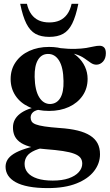

<svg xmlns="http://www.w3.org/2000/svg" viewBox="-20 -710 562 984"><path d="M225 254Q169 254 128 246.2Q87 238.5 60.5 223.8Q34 209 21.2 189Q8.5 169 8.5 144.5Q8.5 125.5 18.2 109Q28 92.5 50.5 78.2Q73 64 111 51.8Q149 39.5 206 29H245.5L246 39Q190 47 159.8 60.2Q129.5 73.5 117.8 91Q106 108.5 106 130Q106 156.5 122.5 175.5Q139 194.5 171 205Q203 215.5 250.5 215.5Q298.5 215.5 332.2 203.8Q366 192 383.8 172Q401.5 152 401.5 128.5Q401.5 110.5 391.8 98.2Q382 86 360.2 77.8Q338.5 69.5 302.5 64Q266.5 58.5 213.5 54.5Q163 50.5 130.2 40.8Q97.5 31 79 16Q60.5 1 53.2 -17.8Q46 -36.5 46.5 -58.5Q47 -99 81.8 -126.5Q116.5 -154 181 -164.5L194 -150Q163.5 -147 150.2 -135.8Q137 -124.5 137 -107.5Q137 -96 142.5 -87.2Q148 -78.5 163.5 -72.5Q179 -66.5 208.5 -62Q238 -57.5 286 -54Q339 -50.5 377.8 -41Q416.5 -31.5 442 -15.2Q467.5 1 480 24.5Q492.5 48 492.5 80.5Q492.5 127.5 462 167Q431.5 206.5 372 230.2Q312.5 254 225 254ZM231.5 -141.5Q172.5 -141.5 128 -162.2Q83.5 -183 59 -220.2Q34.5 -257.5 34.5 -305Q34.5 -354 60 -391.2Q85.5 -428.5 130 -449Q174.5 -469.5 231.5 -469.5Q278 -469.5 314.5 -456.5Q351 -443.5 376.5 -420.5Q402 -397.5 415.5 -368Q429 -338.5 429 -306Q429 -257 403.5 -219.8Q378 -182.5 333.5 -162Q289 -141.5 231.5 -141.5ZM238 -177Q271.5 -178.5 289.2 -208.2Q307 -238 305.5 -295Q304.5 -364.5 282.8 -399.5Q261 -434.5 225 -433.5Q192.5 -433 174.5 -403Q156.5 -373 157.5 -316Q159 -247 180.8 -211.8Q202.5 -176.5 238 -177ZM297.5 -438 281.5 -464Q331.5 -458.5 365.2 -459.5Q399 -460.5 421.8 -464.2Q444.5 -468 460.5 -471.8Q476.5 -475.5 490.5 -475.5Q505 -475.5 513.8 -466.5Q522.5 -457.5 522.5 -437.5Q522.5 -410 507.8 -394.2Q493 -378.5 474 -378.5Q458.5 -378.5 444.5 -388.5Q430.5 -398.5 412.2 -411.2Q394 -424 366.8 -432.5Q339.5 -441 297.5 -438ZM232.5 -595Q263 -595 285.8 -605.2Q308.5 -615.5 324 -636.5Q339.5 -657.5 347 -690.5H381.5Q368.5 -626 350 -589Q331.5 -552 303.2 -536.5Q275 -521 232.5 -521Q190 -521 162 -536.5Q134 -552 115.2 -589Q96.5 -626 83.5 -690.5H118Q125.5 -657.5 141 -636.5Q156.5 -615.5 179.5 -605.2Q202.5 -595 232.5 -595Z"/></svg>

Font: Newsreader 36pt SemiBold
Style: Regular
Weight: 600
Designer: Hugues Gentile
Foundry: Production Type
Version: Version 1.003